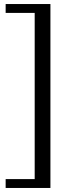

<svg xmlns="http://www.w3.org/2000/svg" viewBox="-20 -814 336 952"><path d="M230 -794V118H8V74H152V-750H8V-794Z"/></svg>

Font: Minipax
Style: Regular
Weight: 400
Designer: Raphaël Ronot, Igor Stepanchenko (Cyrillic)
Foundry: steppetype
Version: Version 1.002